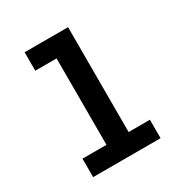

<svg xmlns="http://www.w3.org/2000/svg" viewBox="-171 -863 942 991"><g transform="rotate(-30 300.0 -367.5)"><path d="M99 0V-110H242V-625H115V-735H374V-110H501V0Z"/></g></svg>

Font: Iosevka Curly XBdEx
Style: Regular
Weight: 800
Width: 7
Monospace: yes
Designer: Belleve Invis
Foundry: Belleve Invis
Version: Version 11.1.0; ttfautohint (v1.8.3)